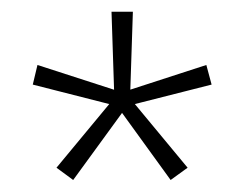

<svg xmlns="http://www.w3.org/2000/svg" viewBox="-20 -659 417 328"><path d="M189.5 -467.5 105 -351.5 76.5 -372.5 168.5 -483.5 169.5 -480.5 36 -514.5 44 -548 177 -505 175 -502 170.5 -639H207L202.5 -502L200 -505L332.5 -548L341.5 -514.5L207.5 -480.5L208.5 -483.5L300.5 -372.5L271.5 -351.5L187.5 -467.5Z"/></svg>

Font: Anek Malayalam ExtraLight
Style: Regular
Weight: 250
Version: Version 1.003